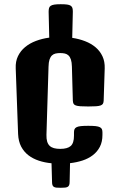

<svg xmlns="http://www.w3.org/2000/svg" viewBox="-20 -767 559 906"><path d="M54.2 -444.3Q52.7 -477.1 64.9 -502.2Q77.1 -527.3 98.9 -545.2Q120.6 -563 149.9 -574Q179.2 -585 212.4 -589.4L209.5 -711.4Q209.5 -721.7 211.4 -728.8Q213.4 -735.8 219.5 -739.7Q225.6 -743.7 236.8 -745.4Q248 -747.1 266.6 -747.1Q285.2 -747.1 296.4 -745.6Q307.6 -744.1 313.7 -740Q319.8 -735.8 321.8 -729Q323.7 -722.2 323.7 -711.9L320.8 -588.4Q353.5 -583.5 381.8 -572.5Q410.2 -561.5 431.2 -543.7Q452.1 -525.9 463.6 -501.2Q475.1 -476.6 474.1 -444.3L469.2 -292.5Q468.8 -283.2 465.8 -277.8Q462.9 -272.5 455.1 -269.5Q447.3 -266.6 433.1 -265.6Q418.9 -264.6 396.5 -264.6Q373.5 -264.6 359.4 -265.6Q345.2 -266.6 337.4 -269.5Q329.6 -272.5 326.9 -277.8Q324.2 -283.2 323.7 -292.5L319.3 -452.6Q318.8 -473.1 314.7 -485.8Q310.5 -498.5 303.2 -505.4Q295.9 -512.2 286.1 -514.4Q276.4 -516.6 264.2 -516.6Q252 -516.6 242.2 -514.4Q232.4 -512.2 225.1 -505.4Q217.8 -498.5 213.6 -485.8Q209.5 -473.1 209 -452.6L199.2 -130.9Q198.7 -112.3 202.4 -99.6Q206.1 -86.9 214.1 -79.1Q222.2 -71.3 234.6 -67.9Q247.1 -64.5 264.2 -64.5Q298.3 -64.5 313.7 -78.1Q329.1 -91.8 329.1 -126.5V-141.6Q329.1 -150.9 331.5 -157Q334 -163.1 341.1 -166.7Q348.1 -170.4 361.3 -171.9Q374.5 -173.3 396.5 -173.3Q418 -173.3 431.2 -171.9Q444.3 -170.4 451.4 -166.7Q458.5 -163.1 460.9 -157.2Q463.4 -151.4 463.4 -142.1V-130.4Q463.4 -97.7 451.2 -74.2Q439 -50.8 418 -34.7Q397 -18.6 369.1 -9.5Q341.3 -0.5 310.5 2.9L308.6 90.8Q308.6 100.1 306.6 105.7Q304.7 111.3 300 114.3Q295.4 117.2 287.4 118.2Q279.3 119.1 267.1 119.1Q254.4 119.1 246.6 118.4Q238.8 117.7 234.1 114.7Q229.5 111.8 227.5 106.2Q225.6 100.6 225.6 91.3L223.1 3.4Q191.4 0.5 163.3 -8.8Q135.3 -18.1 114 -34.4Q92.8 -50.8 79.8 -75.4Q66.9 -100.1 65.4 -134.8Z"/></svg>

Font: Denk One
Style: Regular
Weight: 400
Designer: Irina Smirnova
Foundry: Irina Smirnova
Version: Version 1.002